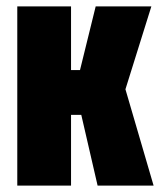

<svg xmlns="http://www.w3.org/2000/svg" viewBox="-20 -580 514 600"><path d="M34 0V-560H202V-361H230L279 -560H453L372 -301L460 0H285L234 -221H202V0Z"/></svg>

Font: Tektur Condensed
Style: Bold
Weight: 700
Width: 3
Designer: Adam Jagosz
Foundry: Adam Jagosz
Version: Version 1.005;gftools[0.9.30]